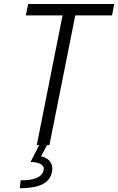

<svg xmlns="http://www.w3.org/2000/svg" viewBox="-20 -740 602 979"><path d="M167.5 0 301.3 -673.3H366.2L231.9 0ZM111.8 -661.6 123.5 -719.7H562.5L551.3 -661.6ZM81.1 219.7 85.4 179.2Q133.8 180.7 165.5 167.7Q197.3 154.8 202.6 126.5Q206.5 108.9 189.5 97.9Q172.4 86.9 135.7 85.9L179.7 0H219.7L177.7 78.6L172.9 55.2Q196.3 56.2 214.4 66.2Q232.4 76.2 241.2 94Q250 111.8 245.1 136.7Q238.8 168.5 216.1 186.8Q193.4 205.1 158.7 212.4Q124 219.7 81.1 219.7Z"/></svg>

Font: Reddit Sans Light
Style: Italic
Weight: 300
Italic angle: -11.25°
Designer: Stephen Hutchings
Version: Version 1.013